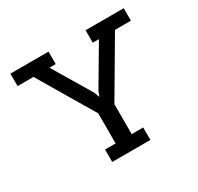

<svg xmlns="http://www.w3.org/2000/svg" viewBox="-149 -878 1088 1055"><g transform="rotate(-30 394.5 -350.0)"><path d="M519 0V-79H446V-269Q498 -357 549.5 -445Q601 -533 653 -621H754V-700H512V-621H551L407 -377L395 -346H394L383 -377Q346 -438 310 -499Q274 -560 237 -621H277V-700H35V-621H136Q188 -533 239.5 -445.5Q291 -358 344 -270V-79H277V0Z"/></g></svg>

Font: Josefin Slab Thin
Style: Bold
Weight: 700
Version: Version 2.000